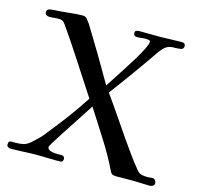

<svg xmlns="http://www.w3.org/2000/svg" viewBox="-107 -848 988 962"><g transform="rotate(15 387.0 -367.0)"><path d="M774 -18Q774 -8 766.5 -3.5Q759 1 750 1Q734 1 718.5 0Q703 -1 688 -1Q660 -2 631.5 -1.5Q603 -1 575 -1Q563 -1 556 -4.5Q549 -8 544 -19Q507 -95 461.5 -166Q416 -237 371 -308Q365 -299 347.5 -272Q330 -245 307 -210Q284 -175 262 -141Q240 -107 225.5 -83.5Q211 -60 211 -57Q211 -43 226 -38Q241 -33 259 -33Q277 -33 286 -33Q292 -33 296.5 -28.5Q301 -24 301 -18Q301 -1 288 -0.5Q275 0 261 0Q239 0 215.5 -1Q192 -2 169 -2Q134 -2 98.5 0Q63 2 28 2Q21 2 15 -2.5Q9 -7 9 -14Q9 -33 21 -33Q33 -33 45 -33Q69 -33 86 -37Q103 -41 122 -57Q139 -72 155.5 -88.5Q172 -105 185 -123Q228 -176 268.5 -230.5Q309 -285 346 -342Q292 -424 239 -506.5Q186 -589 130 -669Q121 -682 113.5 -685.5Q106 -689 91 -689Q80 -689 69 -687.5Q58 -686 47 -686Q38 -686 30.5 -690.5Q23 -695 23 -705Q23 -719 36 -722Q49 -725 63 -725.5Q77 -726 90 -727Q119 -729 149 -732.5Q179 -736 207 -736Q221 -736 230 -725Q239 -714 246 -704Q288 -636 329 -567Q370 -498 410 -428Q418 -441 436 -468Q454 -495 476 -529.5Q498 -564 518.5 -597.5Q539 -631 552 -657.5Q565 -684 565 -694Q565 -702 557 -703.5Q549 -705 543 -705Q531 -705 519.5 -703.5Q508 -702 496 -702Q478 -702 478 -720Q478 -728 485 -731Q492 -734 499 -734Q524 -734 548.5 -733.5Q573 -733 598 -733Q628 -733 658.5 -734.5Q689 -736 719 -736Q739 -736 739 -719Q739 -704 723 -701.5Q707 -699 687 -699Q667 -699 653 -691Q645 -687 635.5 -677Q626 -667 620 -659Q575 -593 528 -527.5Q481 -462 432 -397Q468 -347 503 -295.5Q538 -244 573 -193Q597 -159 622 -124Q647 -89 674 -57Q685 -44 699 -41Q713 -38 728 -38Q735 -38 741.5 -39Q748 -40 755 -40Q763 -40 768.5 -33Q774 -26 774 -18Z"/></g></svg>

Font: Kaisei Tokumin Medium
Style: Regular
Weight: 500
Designer: Font-Kai,
Foundry: KAZUO KANAI
Version: Version 5.003